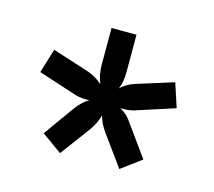

<svg xmlns="http://www.w3.org/2000/svg" viewBox="-61 -746 529 475"><g transform="rotate(15 204.0 -508.0)"><path d="M250 -487.8Q270 -487.8 286.1 -494.1L377.9 -523.9L357.9 -585L266.1 -556.2Q242.2 -549.3 227.1 -534.2Q234.9 -552.2 234.9 -578.1V-673.8H170.9V-578.1Q171.4 -552.2 180.2 -532.2Q162.1 -548.3 141.1 -555.2L47.9 -585L28.8 -522.9L120.1 -493.2Q136.7 -486.8 155.8 -486.8H164.1Q148.9 -479 132.8 -458L76.2 -378.9L127.9 -341.8L185.1 -418.9Q199.2 -439 204.1 -459Q209 -439.9 223.1 -419.9L279.8 -341.8L331.1 -379.9L274.9 -458Q262.2 -478 243.2 -487.8Z"/></g></svg>

Font: FAU Chimera
Style: Regular
Weight: 400
Version: Version 1.002;hotconv 1.0.117;makeotfexe 2.5.65602